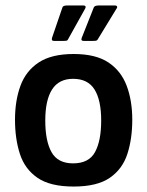

<svg xmlns="http://www.w3.org/2000/svg" viewBox="-20 -677 540 704"><path d="M250 7Q164 7 117.5 -25Q71 -57 53 -112.5Q35 -168 35 -238Q35 -308 55 -362.5Q75 -417 122 -448Q169 -479 250 -479Q331 -479 377.5 -448Q424 -417 444.5 -362.5Q465 -308 465 -238Q465 -168 447 -112.5Q429 -57 382.5 -25Q336 7 250 7ZM248 -78Q306 -78 328.5 -119.5Q351 -161 351 -235Q351 -310 326.5 -349Q302 -388 248 -388Q196 -388 171 -349Q146 -310 146 -235Q146 -160 169 -119Q192 -78 248 -78ZM229 -532Q228 -529 224.5 -528Q221 -527 212 -527H178Q167 -527 171 -539L209 -650Q211 -657 227 -657H286Q292 -657 293.5 -653.5Q295 -650 292 -645ZM338 -532Q336 -529 333 -528Q330 -527 320 -527H287Q275 -527 280 -539L324 -650Q327 -657 343 -657H402Q407 -657 409 -653.5Q411 -650 407 -645Z"/></svg>

Font: Glory SemiBold
Style: Regular
Weight: 600
Designer: Robert Leuschke
Foundry: Robert Leuschke
Version: Version 1.011